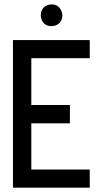

<svg xmlns="http://www.w3.org/2000/svg" viewBox="-20 -869 474 889"><path d="M168.9 -797.9Q168.9 -832 199.2 -844.7Q209 -848.6 218.8 -848.6Q252 -848.6 264.6 -817.4Q268.6 -808.6 268.6 -797.9Q268.6 -764.6 239.3 -752Q228.5 -748 218.8 -748Q185.5 -748 172.9 -777.3Q168.9 -788.1 168.9 -797.9ZM40 0V-683.6H395.5V-599.6H125V-382.8H303.7V-297.9H125V-84H395.5V0Z"/></svg>

Font: Post No Bills Jaffna SemiBold
Style: Regular
Weight: 600
Designer: Kosala Senevirathne, Siva Puranthara, Lasantha Premarathna, Tharique Azeez
Foundry: Mooniak
Version: Version 1.220 ; ttfautohint (v1.6)